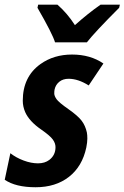

<svg xmlns="http://www.w3.org/2000/svg" viewBox="-66 -786 529 816"><path d="M443.4 -766.1 440.4 -752.9Q336.9 -649.4 303.2 -606H168Q156.7 -643.1 93.3 -752.9L96.2 -766.1H178.2Q219.7 -730 252.4 -679.2Q308.6 -729.5 361.3 -766.1ZM-22 -134.8Q2.4 -115.7 34.4 -103.8Q66.4 -91.8 95.5 -91.8Q124.5 -91.8 143.6 -106.4Q169.9 -126.5 169.9 -160.6Q169.9 -177.2 158.4 -193.1Q147 -209 109.9 -234.9Q58.6 -270 41 -309.6Q30.8 -333.5 30.8 -357.9Q30.8 -460 106 -513.7Q162.6 -554.2 240.2 -554.2Q317.9 -554.2 373.5 -516.1L311 -422.9Q266.1 -451.2 225.6 -451.2Q201.7 -451.2 186 -438.5Q170.4 -425.8 166 -405.8Q164.6 -399.4 164.6 -388.9Q164.6 -378.4 174.3 -364.5Q184.1 -350.6 224.6 -322.3Q265.1 -293.9 281 -272.9Q296.9 -252 303.2 -223.1Q305.2 -212.4 305.2 -197Q305.2 -181.6 300.8 -159.2Q283.7 -78.6 227.1 -34.4Q170.4 9.8 85.4 9.8Q0.5 9.8 -45.9 -22Z"/></svg>

Font: Open Sans Hebrew Condensed
Style: Bold Italic
Weight: 700
Width: 3
Italic angle: -12°
Foundry: Ascender Corporation, Yanek Iontef
Version: Version 2.001;PS 002.001;hotconv 1.0.70;makeotf.lib2.5.58329